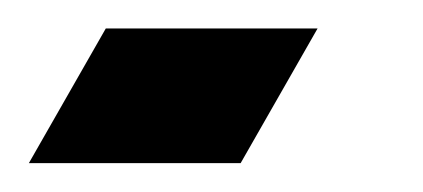

<svg xmlns="http://www.w3.org/2000/svg" viewBox="-20 -113 293 133"><path d="M146.7 0 200 -93.3H53.3L0 0Z"/></svg>

Font: Qahiri
Style: Regular
Weight: 400
Designer: Khaled Hosny
Foundry: Alif Type
Version: Version 3.00